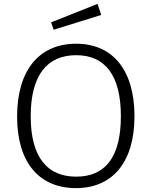

<svg xmlns="http://www.w3.org/2000/svg" viewBox="-20 -958 780 988"><path d="M482 -938 243 -843 256 -805 501 -881ZM371 10C558 10 672 -122 672 -360C672 -600 558 -733 372 -733C184 -733 68 -600 68 -358C68 -121 182 10 371 10ZM372 -49C223 -49 138 -149 138 -360C138 -572 223 -674 372 -674C519 -674 602 -573 602 -360C602 -148 521 -49 372 -49Z"/></svg>

Font: United Sans ExtraLight
Style: Regular
Weight: 200
Designer: Pablo Impallari, Rodrigo Fuenzalida (Modified by Dan O. Williams)
Version: Version 1.000;PS 001.000;hotconv 1.0.88;makeotf.lib2.5.64775